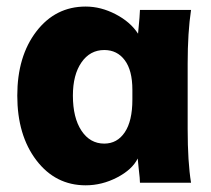

<svg xmlns="http://www.w3.org/2000/svg" viewBox="-20 -552 636 580"><path d="M32.2 -263.2Q32.2 -381.8 89.8 -457Q147.5 -532.2 238.8 -532.2Q284.7 -532.2 329.3 -509Q374 -485.8 397 -450.2Q402.8 -509.8 402.8 -522H557.1Q546.9 -454.1 546.9 -359.9V-162.1Q546.9 -62.5 557.1 0H402.8Q402.8 -5.4 401.9 -15.9Q400.9 -26.4 398.9 -43.7Q397 -61 396 -73.2Q379.4 -39.6 333.7 -15.9Q288.1 7.8 238.8 7.8Q147.5 7.8 89.8 -67.9Q32.2 -143.6 32.2 -263.2ZM379.9 -251V-280.8Q379.9 -339.4 356.9 -370.1Q334 -400.9 294.9 -400.9Q252 -400.9 226.1 -363.5Q200.2 -326.2 200.2 -263.2Q200.2 -196.3 226.1 -157.2Q252 -118.2 294.9 -118.2Q334 -118.2 356.9 -152.3Q379.9 -186.5 379.9 -251Z"/></svg>

Font: LT Superior Black
Style: Regular
Weight: 900
Designer: Daniel Lyons
Foundry: LyonsType
Version: Version 2.005